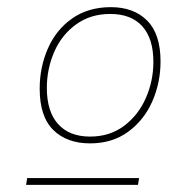

<svg xmlns="http://www.w3.org/2000/svg" viewBox="-20 -718 483 537"><path d="M91 -470Q91 -530 114 -582.5Q137 -635 182 -666.5Q227 -698 290 -698Q354 -698 391.5 -660.5Q429 -623 429 -546Q429 -487 406 -434.5Q383 -382 338.5 -349.5Q294 -317 232 -317Q167 -317 129 -354.5Q91 -392 91 -470ZM409 -545Q409 -610 378 -644.5Q347 -679 288 -679Q233 -679 192.5 -649.5Q152 -620 131.5 -572.5Q111 -525 111 -472Q111 -406 142.5 -371Q174 -336 232 -336Q287 -336 327 -366Q367 -396 388 -444Q409 -492 409 -545ZM366 -201H53L56 -220H369Z"/></svg>

Font: Bitter Pro Thin
Style: Italic
Weight: 250
Italic angle: -9°
Designer: Sol Matas, and Bitter project Authors
Foundry: Sol Matas
Version: Version 1.010